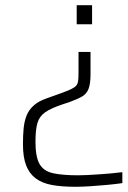

<svg xmlns="http://www.w3.org/2000/svg" viewBox="-20 -530 489 736"><path d="M269 186Q216 186 178.5 179Q141 172 116.5 153.5Q92 135 80 103.5Q68 72 68 23Q68 -10 70.5 -37Q73 -64 81.5 -86Q90 -108 108.5 -125Q127 -142 159 -153L212 -172Q237 -181 251 -187.5Q265 -194 271.5 -201Q278 -208 279.5 -220Q281 -232 281 -252V-331H327V-246Q327 -209 319.5 -189.5Q312 -170 294.5 -160Q277 -150 247 -139L220 -130Q175 -115 153 -99.5Q131 -84 123.5 -58.5Q116 -33 116 14Q116 71 131.5 98.5Q147 126 183.5 134Q220 142 280 142Q295 142 314.5 141Q334 140 356.5 138.5Q379 137 402.5 135Q426 133 449 130V172Q421 176 388.5 179Q356 182 325 184Q294 186 269 186ZM274 -437V-510H333V-437Z"/></svg>

Font: Saira Thin ExtraLight
Style: Regular
Weight: 250
Version: Version 1.101